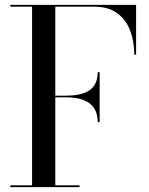

<svg xmlns="http://www.w3.org/2000/svg" viewBox="-20 -770 614 790"><path d="M382 -268Q382 -301.5 367.8 -324Q353.5 -346.5 324.8 -358Q296 -369.5 252.5 -369.5H187.5V-376.5H252.5Q296 -376.5 324.8 -386.8Q353.5 -397 367.8 -418.2Q382 -439.5 382 -473H390V-268ZM540 -750V-545H532.5Q532.5 -598.5 515.8 -643.5Q499 -688.5 462.5 -715.5Q426 -742.5 367.5 -742.5H207.5V-7.5H307.5V0H22.5V-7.5H112V-742.5H22.5V-750Z"/></svg>

Font: Bodoni Moda 28pt
Style: Regular
Weight: 400
Designer: Owen Earl
Foundry: indestructible type
Version: Version 2.005